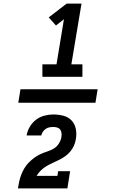

<svg xmlns="http://www.w3.org/2000/svg" viewBox="-20 -870 640 1060"><path d="M214 -446V-515H292L333 -764L289 -729L249 -774L348 -850H430L374 -515H435V-446ZM352 170H79Q82 151 86 132.5Q90 114 97 95.5Q104 77 114 60Q124 43 138 28.5Q152 14 168 2Q184 -10 202 -18.5Q220 -27 239 -33Q258 -39 275.5 -49Q293 -59 304 -76Q315 -93 319 -112Q319 -112 319 -113Q319 -114 319 -115Q321 -125 319.5 -136Q318 -147 312 -155Q306 -163 295.5 -166Q285 -169 274 -169Q264 -169 253 -167Q242 -165 232.5 -158.5Q223 -152 216.5 -142.5Q210 -133 208 -122H127Q131 -147 144.5 -170Q158 -193 179 -209Q200 -225 225 -231.5Q250 -238 274 -238Q303 -238 330 -231Q357 -224 375 -205Q393 -186 398.5 -158.5Q404 -131 399 -103Q396 -84 388.5 -66.5Q381 -49 368.5 -34Q356 -19 340 -7.5Q324 4 306.5 12.5Q289 21 271.5 29Q254 37 237 47Q220 57 206 70.5Q192 84 182 101H297L301 75H367ZM507 -303H81L93 -377H519Z"/></svg>

Font: Iosevka Curly Slab Extended
Style: Bold Italic
Weight: 700
Width: 7
Italic angle: -9°
Monospace: yes
Designer: Belleve Invis
Foundry: Belleve Invis
Version: Version 11.0.0; ttfautohint (v1.8.3)